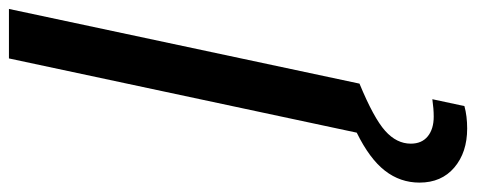

<svg xmlns="http://www.w3.org/2000/svg" viewBox="-410 -474 1040 419"><g transform="rotate(-90 109.5 -265.0)"><path d="M-80 131Q-80 89 -54 55.5Q-28 22 29 -6L191 -765H299L136 0Q61 31 33 56Q5 81 5 112Q5 136 21 149Q37 162 64 162Q81 162 102 159L87 229Q65 235 38 235Q-14 235 -47 207Q-80 179 -80 131Z"/></g></svg>

Font: Application Medium
Style: Italic
Weight: 500
Italic angle: -12°
Designer: Wei Huang
Foundry: Wei Huang
Version: Version 0.012